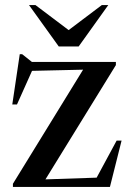

<svg xmlns="http://www.w3.org/2000/svg" viewBox="-20 -738 514 758"><path d="M31 0V-12.5L321 -484L355 -464L72.5 -457.5L115.5 -478.5L47 -325.5H28.5L58 -524H67.5L106 -493.5H437.5V-481L146 -8L105 -28L387 -37.5L348.5 -12.5L440.5 -183H460L414 0ZM270.5 -604.5H231.5L382 -718H407.5L290.5 -554.5H212L94.5 -718H120Z"/></svg>

Font: Newsreader 60pt Medium
Style: Regular
Weight: 500
Designer: Hugues Gentile
Foundry: Production Type
Version: Version 1.003